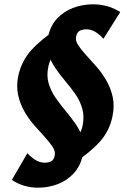

<svg xmlns="http://www.w3.org/2000/svg" viewBox="-20 -677 589 891"><path d="M156 194Q124 194 93 185Q62 176 35 158L107 34Q127 55 146.5 66.5Q166 78 188 78Q203 78 216.5 72Q230 66 234 44Q238 26 224.5 5Q211 -16 188 -41Q165 -66 139.5 -95Q114 -124 93.5 -159.5Q73 -195 64 -236.5Q55 -278 65 -326Q80 -394 125 -444Q170 -494 250 -547L295 -478Q251 -454 231 -426.5Q211 -399 205 -371Q195 -327 205.5 -291Q216 -255 237.5 -224Q259 -193 284 -163Q309 -133 331 -101.5Q353 -70 363 -34.5Q373 1 364 44Q353 94 322 127.5Q291 161 248 177.5Q205 194 156 194ZM317 84 273 15Q316 -9 336.5 -36.5Q357 -64 363 -92Q372 -136 362 -172Q352 -208 330.5 -239Q309 -270 283.5 -300Q258 -330 236.5 -361.5Q215 -393 204.5 -428.5Q194 -464 203 -507Q214 -558 245 -591Q276 -624 319.5 -640.5Q363 -657 412 -657Q446 -657 478 -648Q510 -639 538 -621L460 -497Q441 -518 421.5 -529.5Q402 -541 380 -541Q365 -541 351.5 -535Q338 -529 333 -507Q329 -489 342.5 -468Q356 -447 379 -422Q402 -397 427.5 -368Q453 -339 473.5 -303.5Q494 -268 503 -227Q512 -186 502 -137Q488 -69 443 -19Q398 31 317 84Z"/></svg>

Font: Ysabeau Infant Black
Style: Italic
Weight: 900
Italic angle: -12°
Designer: Christian Thalmann (Catharsis Fonts)
Version: Version 2.001;gftools[0.9.30]; featfreeze: ss01,ss02,lnum